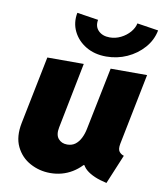

<svg xmlns="http://www.w3.org/2000/svg" viewBox="-85 -830 774 907"><g transform="rotate(10 301.5 -376.0)"><path d="M216.8 7.8Q165 7.8 120.4 -16.4Q75.7 -40.5 53 -87.4Q30.3 -134.3 43.9 -202.1L109.4 -527.3H284.2L221.7 -211.9Q214.4 -175.8 230 -157.2Q245.6 -138.7 272.5 -138.7Q295.4 -138.7 311.3 -150.6Q327.1 -162.6 337.4 -183.1Q347.7 -203.6 352.5 -228.5L413.1 -527.3H587.9L519.5 -185.5Q514.6 -159.2 523.4 -147.9Q532.2 -136.7 545.9 -132.8L487.3 7.8Q420.9 -6.8 388.4 -34.7Q356 -62.5 363.3 -106.4L400.4 -56.6H325.2L398.4 -100.6Q369.1 -49.3 322 -20.8Q274.9 7.8 216.8 7.8ZM381.8 -580.1Q325.7 -580.1 284.2 -605Q242.7 -629.9 222.9 -670.9Q203.1 -711.9 212.4 -759.8L314.5 -744.1Q308.6 -711.4 328.4 -691.7Q348.1 -671.9 382.8 -671.9Q410.6 -671.9 436 -684.6Q461.4 -697.3 478.8 -717.5Q496.1 -737.8 500.5 -759.8L602.5 -744.1Q593.3 -696.3 560.5 -659.2Q527.8 -622.1 481.2 -601.1Q434.6 -580.1 381.8 -580.1Z"/></g></svg>

Font: Reddit Sans Black
Style: Italic
Weight: 900
Italic angle: -11.25°
Designer: Stephen Hutchings
Version: Version 1.013